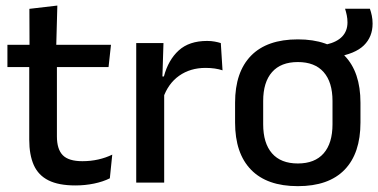

<svg xmlns="http://www.w3.org/2000/svg" viewBox="-20 -640 1326 673"><path d="M244 10Q185.5 10 150 -7.8Q114.5 -25.5 98.5 -61.2Q82.5 -97 82.5 -150.5V-449.5H179.5V-162Q179.5 -117 200 -96Q220.5 -75 269 -75Q298 -75 324.5 -81Q351 -87 373.5 -98L365 -15Q341 -3 309.5 3.5Q278 10 244 10ZM6 -405V-483H369L360.5 -405ZM83.5 -474.5 83 -609 181 -620.5 177 -474.5Z M551.5 -295.5 530.5 -372H554.5Q570 -430 606.5 -463.2Q643 -496.5 706 -496.5Q721 -496.5 732.8 -494.2Q744.5 -492 754 -489L760 -393.5Q748 -397.5 733 -399.8Q718 -402 700.5 -402Q647 -402 608 -374.5Q569 -347 551.5 -295.5ZM457.5 0V-489H553L548.5 -346.5L555.5 -339.5V0Z M1024 12.5Q916 12.5 860 -45Q804 -102.5 804 -210.5V-280Q804 -387.5 860 -444.8Q916 -502 1024 -502Q1132 -502 1187.8 -444.8Q1243.5 -387.5 1243.5 -280V-210.5Q1243.5 -102.5 1187.8 -45Q1132 12.5 1024 12.5ZM1024 -67Q1083.5 -67 1114.5 -102.5Q1145.5 -138 1145.5 -204.5V-286Q1145.5 -352 1114.5 -387.2Q1083.5 -422.5 1024 -422.5Q964.5 -422.5 933.5 -387.2Q902.5 -352 902.5 -286V-204.5Q902.5 -138 933.5 -102.5Q964.5 -67 1024 -67ZM1156.5 -440 1124 -484Q1161 -492.5 1179.5 -512Q1198 -531.5 1198 -561.5Q1198 -574.5 1195.5 -586.5Q1193 -598.5 1189.5 -609.5H1276.5Q1280.5 -598.5 1283.2 -585.5Q1286 -572.5 1286 -557Q1286 -511 1255.5 -481Q1225 -451 1156.5 -440Z"/></svg>

Font: Anek Latin Medium Medium
Style: Regular
Weight: 500
Version: Version 1.003